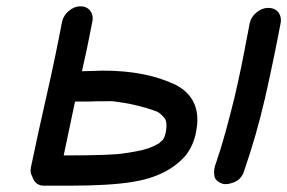

<svg xmlns="http://www.w3.org/2000/svg" viewBox="-20 -574 911 609"><path d="M198 15H120Q91 15 82 -15Q77 -23 77 -34Q77 -38 78 -43Q102 -158 128.5 -274Q155 -390 177 -506Q182 -526 199 -540Q216 -554 235 -554Q255 -554 266 -540Q274 -530 274 -516Q274 -511 273 -506Q256 -417 240 -348L307 -350Q445 -350 539 -304Q606 -268 606 -194Q606 -176 602 -156Q594 -113 569 -81Q512 -15 401 3Q327 15 198 15ZM182 -81Q340 -81 375 -88Q379 -88 412 -94Q453 -101 480 -117Q482 -117 495 -129Q502 -136 506 -155Q508 -167 508 -176Q508 -192 502 -199Q489 -215 478 -220Q414 -244 336 -253Q278 -253 261 -252H218ZM663 -51Q668 -64 671 -76Q673 -79 673 -82L678 -96L695 -154Q711 -212 725 -270Q745 -356 762 -448L772 -500Q776 -520 793.5 -534.5Q811 -549 831 -549Q851 -549 863 -535Q871 -524 871 -510Q871 -505 870 -500Q847 -379 820.5 -262.5Q794 -146 752 -25Q743 -5 726 2.5Q709 10 696 10Q691 10 686 9Q666 2 661 -12Q659 -20 659 -28Q659 -33 660 -39Q661 -45 663 -51Z"/></svg>

Font: Bad Comic
Style: Italic
Weight: 400
Italic angle: -11°
Designer: GGBotNet
Foundry: GGBotNet
Version: 0.95